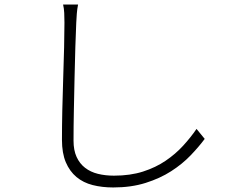

<svg xmlns="http://www.w3.org/2000/svg" viewBox="-20 -788 1040 846"><path d="M324 -768Q320 -748 318.5 -728.5Q317 -709 316 -688Q314 -645 312 -581Q310 -517 308.5 -446Q307 -375 305.5 -302Q304 -229 304 -168Q304 -126 317.5 -96.5Q331 -67 355 -48.5Q379 -30 411.5 -22Q444 -14 482 -14Q554 -14 610 -32Q666 -50 709.5 -79.5Q753 -109 786.5 -145.5Q820 -182 846 -220L882 -176Q856 -141 819.5 -103Q783 -65 734 -33.5Q685 -2 621.5 18Q558 38 479 38Q430 38 388.5 27.5Q347 17 317 -8Q287 -33 270 -73Q253 -113 253 -172Q253 -230 254.5 -301.5Q256 -373 258.5 -444.5Q261 -516 262.5 -580Q264 -644 264 -688Q264 -711 263 -731Q262 -751 258 -768Z"/></svg>

Font: SpoqaHanSansJP-Light
Style: Regular
Weight: 300
Designer: [Source Han Sans]
Ryoko NISHIZUKA  (kana & ideographs); Paul D. Hunt (Latin, Greek & Cyrillic); Wenlong ZHANG  (bopomofo
Foundry: Spoqa (http://bi.spoqa.com)
Version: Version 1.002.20150607